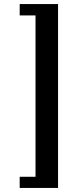

<svg xmlns="http://www.w3.org/2000/svg" viewBox="-20 -757 403 946"><path d="M266 169H77V114H155V-681H77V-737H266Z"/></svg>

Font: Arima Madurai ExtraBold
Style: Regular
Weight: 800
Designer: Joana Correia and Natanael Gama
Foundry: NDISCOVER
Version: Version 1.020